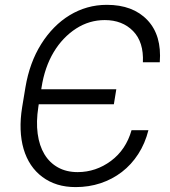

<svg xmlns="http://www.w3.org/2000/svg" viewBox="-20 -757 697 787"><path d="M70.7 -317.1 84.2 -398.8Q101.2 -500.4 148.8 -576.3Q172.6 -614.3 202.1 -644.2Q231.5 -674 265.8 -694.8Q300.1 -715.6 338.2 -726.4Q376.4 -737.2 418 -737.2Q524.9 -737.2 584.2 -674.7Q643.5 -612.2 634.9 -501.8H565.7Q569.6 -584.5 525.6 -629.6Q481.5 -674.7 409.4 -674.7Q345.9 -674.7 291.9 -639.9Q264.9 -622.5 241.7 -598.2Q218.4 -573.9 200.1 -543.3Q181.8 -512.8 169.2 -476.4Q156.6 -440 150.2 -398.1L149.1 -391H456.7L446.7 -329.5H138.8L137.1 -318.2Q127.8 -258.2 134.4 -209Q141 -159.8 162.1 -124.8Q183.2 -89.8 217.7 -70.7Q252.1 -51.5 298.7 -51.5Q373.2 -51.8 434.7 -97.3Q496.4 -143.1 519.2 -223.4H588.4Q574.6 -168.7 546.5 -125.4Q518.5 -82 479.4 -52Q440.3 -22 392.2 -6Q344.1 9.9 290.1 9.9Q249.3 9.9 215.4 -0.5Q181.5 -11 153.8 -31.6Q126.1 -52.2 106.7 -81.1Q87.4 -110.1 76.7 -146.5Q66.1 -182.9 64.5 -225.9Q62.9 -268.8 70.7 -317.1Z"/></svg>

Font: Inter P Light
Style: Italic
Weight: 300
Italic angle: 9.39999°
Designer: Rasmus Andersson
Foundry: rsms
Version: Version 3.018;git-588b23468